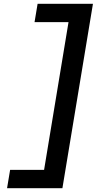

<svg xmlns="http://www.w3.org/2000/svg" viewBox="-20 -843 540 1006"><path d="M17 143 33 47H211L339 -727H161L177 -823H467L307 143Z"/></svg>

Font: Iosevka SS18
Style: Bold Italic
Weight: 700
Italic angle: -9°
Monospace: yes
Designer: Belleve Invis
Foundry: Belleve Invis
Version: Version 25.1.1; ttfautohint (v1.8.4)